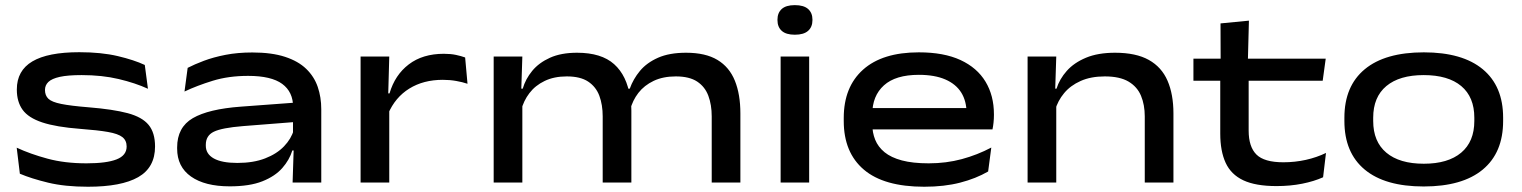

<svg xmlns="http://www.w3.org/2000/svg" viewBox="-20 -694 5786 730"><path d="M314.5 16Q227 16 163 0.5Q99 -15 55.5 -33.5L43.5 -132.5Q95 -108.5 160.5 -90.8Q226 -73 309 -73Q385 -73 423.2 -88Q461.5 -103 461.5 -137Q461.5 -160 445.2 -172.8Q429 -185.5 390.8 -192.2Q352.5 -199 285.5 -204Q193.5 -211 140.8 -228.5Q88 -246 66 -276.5Q44 -307 44 -353V-354Q44 -425.5 103 -460.5Q162 -495.5 281.5 -495.5Q365 -495.5 427.5 -480.8Q490 -466 530.5 -447L542.5 -356.5Q494.5 -378.5 431.2 -393.5Q368 -408.5 290.5 -408.5Q238 -408.5 207.5 -401.8Q177 -395 164 -382.5Q151 -370 151 -352Q151 -331 164 -318.5Q177 -306 213 -298.8Q249 -291.5 317.5 -286Q410 -278.5 465.2 -263.8Q520.5 -249 545 -219.2Q569.5 -189.5 569.5 -137Q569.5 -57 505.5 -20.5Q441.5 16 314.5 16Z M1092.5 0 1097 -139 1094 -161V-270L1094.5 -286.5Q1094.5 -344.5 1053 -375Q1011.5 -405.5 923.5 -405.5Q849 -405.5 789 -387Q729 -368.5 681.5 -346L693.5 -436Q719.5 -449.5 755.5 -463Q791.5 -476.5 837.5 -485.5Q883.5 -494.5 939.5 -494.5Q1013 -494.5 1063.5 -478Q1114 -461.5 1144.2 -432.2Q1174.5 -403 1188 -363.8Q1201.5 -324.5 1201.5 -278.5V0ZM853.5 14.5Q759 14.5 706.2 -22.8Q653.5 -60 653.5 -129V-133.5Q653.5 -210 713.2 -244.8Q773 -279.5 895.5 -288.5L1105 -304L1107 -230.5L903.5 -214.5Q823.5 -208 793 -193.2Q762.5 -178.5 762.5 -143.5V-140Q762.5 -108.5 793 -91.5Q823.5 -74.5 882.5 -74.5Q943.5 -74.5 988 -91.8Q1032.5 -109 1060 -137.8Q1087.5 -166.5 1097 -200L1112.5 -122H1091.5Q1080.5 -86 1053.2 -55Q1026 -24 977.8 -4.8Q929.5 14.5 853.5 14.5Z M1455.5 -261 1436.5 -339H1461Q1481.5 -409 1534.2 -449.2Q1587 -489.5 1667.5 -489.5Q1694 -489.5 1713.8 -485.2Q1733.5 -481 1748.5 -475.5L1757.5 -375.5Q1738.5 -382 1714.5 -386.2Q1690.5 -390.5 1663.5 -390.5Q1590 -390.5 1536.2 -357.2Q1482.5 -324 1455.5 -261ZM1351 0V-479H1460L1455.5 -315.5L1460 -310.5V0Z M2686 0V-251.5Q2686 -295.5 2673.2 -329.8Q2660.5 -364 2630.8 -383.8Q2601 -403.5 2549.5 -403.5Q2501 -403.5 2465.2 -386.5Q2429.5 -369.5 2407.2 -340.8Q2385 -312 2376 -276.5L2361.5 -357H2374.5Q2387.5 -393.5 2413.2 -424.5Q2439 -455.5 2482 -474.5Q2525 -493.5 2588.5 -493.5Q2662.5 -493.5 2707.8 -466.2Q2753 -439 2774 -387.2Q2795 -335.5 2795 -262.5V0ZM1857 0V-479H1966L1961.5 -339.5L1966 -324V0ZM2271.5 0V-251.5Q2271.5 -295.5 2258.8 -329.8Q2246 -364 2216.2 -383.8Q2186.5 -403.5 2135 -403.5Q2086.5 -403.5 2050.8 -386.2Q2015 -369 1992.8 -339.8Q1970.5 -310.5 1961.5 -274.5L1950.5 -357H1967.5Q1978 -393.5 2003.5 -424.5Q2029 -455.5 2071.2 -474.5Q2113.5 -493.5 2174 -493.5Q2266.5 -493.5 2315 -450Q2363.5 -406.5 2375.5 -325Q2378 -314 2379.2 -299.5Q2380.5 -285 2380.5 -273.5V0Z M2948 0V-479H3056.5V0ZM3002 -562Q2968.5 -562 2952.2 -576.8Q2936 -591.5 2936 -617.5V-619.5Q2936 -645 2952.2 -659.8Q2968.5 -674.5 3002 -674.5Q3036 -674.5 3052.5 -659.8Q3069 -645 3069 -619.5V-617.5Q3069 -591.5 3052.5 -576.8Q3036 -562 3002 -562Z M3494 16Q3341 16 3264.5 -49Q3188 -114 3188 -234V-245.5Q3188 -363.5 3261.5 -429.2Q3335 -495 3473.5 -495Q3568.5 -495 3631.8 -465.8Q3695 -436.5 3727 -383.5Q3759 -330.5 3759 -259.5V-256.5Q3759 -242.5 3757.5 -228Q3756 -213.5 3753.5 -202H3651.5Q3653.5 -215.5 3654.2 -232Q3655 -248.5 3655 -263.5Q3655 -309.5 3634.8 -342Q3614.5 -374.5 3574 -392Q3533.5 -409.5 3473.5 -409.5Q3385 -409.5 3340.8 -369.5Q3296.5 -329.5 3296.5 -260V-252V-240.5V-222Q3296.5 -190 3307.5 -162.8Q3318.5 -135.5 3343.2 -115.2Q3368 -95 3409.2 -84Q3450.5 -73 3511 -73Q3577.5 -73 3636.8 -89Q3696 -105 3749 -133L3737 -42Q3690.5 -15 3630.2 0.5Q3570 16 3494 16ZM3237.5 -202V-283H3733V-202Z M4332.5 0V-251.5Q4332.5 -295.5 4318.2 -329.8Q4304 -364 4270.8 -383.8Q4237.5 -403.5 4180.5 -403.5Q4127.5 -403.5 4088.8 -386.2Q4050 -369 4025.8 -339.8Q4001.5 -310.5 3991.5 -274.5L3976 -357H3997Q4008.5 -393.5 4036 -424.5Q4063.5 -455.5 4109 -474.5Q4154.5 -493.5 4219.5 -493.5Q4299 -493.5 4347.8 -466.2Q4396.5 -439 4419 -387.2Q4441.5 -335.5 4441.5 -262.5V0ZM3887 0V-479H3996L3991.5 -339.5L3996 -326V0Z M4833.5 13.5Q4754 13.5 4707.2 -8.5Q4660.5 -30.5 4640 -75Q4619.5 -119.5 4619.5 -186V-419H4727.5V-197.5Q4727.5 -136 4757 -106.5Q4786.5 -77 4859.5 -77Q4903.5 -77 4945 -86.2Q4986.5 -95.5 5021.5 -112.5L5010.5 -20Q4976 -4.5 4930.8 4.5Q4885.5 13.5 4833.5 13.5ZM4517.5 -387V-471H5020.5L5009 -387ZM4621 -461 4620.5 -605 4728.5 -615.5 4724.5 -461Z M5393 15Q5246 15 5168.8 -49.2Q5091.5 -113.5 5091.5 -234V-246.5Q5091.5 -366.5 5169 -430.8Q5246.5 -495 5393.5 -495Q5540 -495 5617.5 -430.8Q5695 -366.5 5695 -246.5V-234Q5695 -113.5 5617.5 -49.2Q5540 15 5393 15ZM5393.5 -71.5Q5485.5 -71.5 5535.5 -113.5Q5585.5 -155.5 5585.5 -234V-246.5Q5585.5 -325 5535.8 -366.8Q5486 -408.5 5393 -408.5Q5301 -408.5 5251 -366.8Q5201 -325 5201 -246.5V-234Q5201 -155.5 5251 -113.5Q5301 -71.5 5393.5 -71.5Z"/></svg>

Font: Anek Latin Expanded Medium
Style: Regular
Weight: 500
Width: 7
Designer: Yesha Goshar
Foundry: Ek Type
Version: Version 1.003